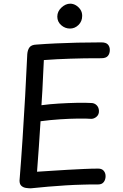

<svg xmlns="http://www.w3.org/2000/svg" viewBox="-20 -1007 668 1042"><path d="M147 15Q136 15 121.5 13Q107 11 96.5 2Q86 -7 86 -27Q95 -139 102.5 -254.5Q110 -370 116.5 -485.5Q123 -601 128 -713Q130 -737 140.5 -750.5Q151 -764 177 -765Q229 -769 284 -771.5Q339 -774 400 -775.5Q461 -777 530 -777Q555 -777 565.5 -765.5Q576 -754 576 -736Q576 -716 565.5 -703.5Q555 -691 530 -691Q482 -691 440.5 -690.5Q399 -690 361.5 -688.5Q324 -687 289 -685.5Q254 -684 218 -681Q216 -642 214 -600Q212 -558 210 -516.5Q208 -475 205 -436Q249 -442 299.5 -445Q350 -448 397 -449Q444 -450 475 -448Q492 -448 504 -436.5Q516 -425 517 -406Q518 -386 504.5 -374Q491 -362 475 -362Q450 -364 404.5 -363.5Q359 -363 305.5 -359.5Q252 -356 200 -349Q196 -281 191 -211.5Q186 -142 181 -75Q216 -77 258.5 -80Q301 -83 347 -85.5Q393 -88 436 -90Q479 -92 513 -92Q533 -92 543 -80Q553 -68 553 -51Q553 -32 543 -19Q533 -6 513 -6Q493 -6 472.5 -6Q452 -6 432 -5Q385 -4 337 -1Q289 2 241.5 6Q194 10 147 15ZM360 -852Q333 -852 312 -870.5Q291 -889 291 -917Q291 -945 313.5 -966Q336 -987 361 -987Q377 -987 391.5 -978.5Q406 -970 416 -955.5Q426 -941 426 -921Q426 -891 406 -871.5Q386 -852 360 -852Z"/></svg>

Font: Playpen Sans
Style: Regular
Weight: 400
Designer: Laura Meseguer, Veronika Burian, José Scaglione, Kostas Bartsokas, Vera Evstafieva, Tom Grace, Yorlmar Campos
Foundry: TypeTogether
Version: Version 2.000